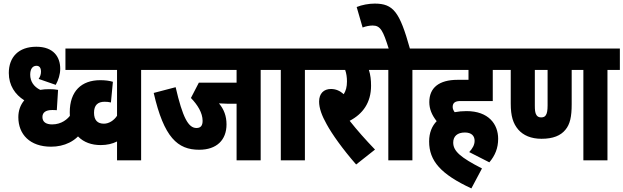

<svg xmlns="http://www.w3.org/2000/svg" viewBox="-20 -892 3468 1068"><path d="M264 -76C337 -76 403 -106 441 -167L375 -256C357 -229 322 -200 270 -200C237 -200 216 -213 216 -241C216 -266 234 -280 270 -280C278 -280 286 -280 296 -279L303 -392C288 -395 272 -396 255 -396C236 -396 219 -395 204 -392C167 -410 148 -440 148 -477C148 -508 161 -526 183 -526C200 -526 208 -514 208 -493C208 -480 204 -466 195 -453L290 -420C305 -447 315 -478 315 -510C315 -574 279 -632 182 -632C83 -632 29 -574 29 -486C29 -417 64 -366 115 -334C93 -308 82 -276 82 -240C82 -145 146 -76 264 -76Z M833 -503V-622H344V-503H631V-248C614 -222 586 -204 558 -204C523 -204 503 -223 503 -265C503 -306 523 -326 562 -326C574 -326 585 -325 597 -322L608 -437C588 -443 565 -446 538 -446C433 -446 368 -385 368 -267C368 -147 439 -85 540 -85C575 -85 605 -92 631 -105V0H765V-503Z M1430 -503H1498V-622H821V-503H1296V-432H1086L1042 -347C1079 -309 1107 -264 1107 -220C1107 -194 1097 -180 1073 -180C1027 -180 996 -239 957 -407L835 -375C892 -127 968 -59 1088 -59C1185 -59 1240 -113 1240 -200C1240 -246 1226 -284 1198 -317C1215 -316 1233 -315 1246 -315H1296V0H1430Z M1676 -503H1744V-622H1486V-503H1542V0H1676Z M2066 -60C2013 -115 1967 -167 1925 -220C1998 -258 2044 -321 2044 -415C2044 -447 2041 -475 2032 -503H2096V-622H1732V-503H1900C1907 -483 1910 -462 1910 -439C1910 -409 1904 -387 1892 -368C1871 -387 1848 -397 1821 -397C1781 -397 1755 -372 1755 -327C1755 -290 1770 -249 1797 -201C1827 -146 1885 -64 1961 23Z M2274 -503H2342V-622H2260C2203 -826 2168 -872 2064 -872C2032 -872 1993 -865 1964 -853L1997 -739C2015 -746 2036 -750 2053 -750C2097 -750 2111 -720 2142 -622H2084V-503H2140V0H2274Z M2590 -46 2702 11C2734 -27 2751 -68 2751 -120C2751 -202 2697 -274 2575 -274C2552 -274 2530 -272 2509 -268C2502 -278 2498 -287 2498 -297C2498 -320 2512 -330 2541 -330H2721V-503H2784V-622H2330V-503H2586V-448H2526C2422 -448 2368 -404 2368 -324C2368 -286 2382 -252 2409 -218C2383 -191 2367 -154 2367 -105C2367 3 2432 77 2602 156L2661 45C2542 -16 2501 -51 2501 -99C2501 -134 2524 -155 2566 -155C2604 -155 2620 -135 2620 -109C2620 -86 2609 -67 2590 -46Z M3359 -503H3428V-622H2772V-503H2821V-316C2821 -246 2834 -205 2863 -171C2891 -139 2934 -120 2992 -120C3057 -120 3099 -138 3125 -170C3151 -201 3160 -243 3160 -312V-503H3225V0H3359ZM2990 -239C2977 -239 2969 -244 2964 -252C2956 -264 2955 -282 2955 -306V-503H3026V-306C3026 -278 3023 -261 3016 -251C3011 -243 3003 -239 2990 -239Z"/></svg>

Font: Noto Sans Devanagari ExtraCondensed ExtraBold
Style: Regular
Weight: 800
Width: 2
Designer: Jelle Bosma - Monotype Design Team
Foundry: Monotype Imaging Inc.
Version: Version 2.004